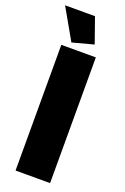

<svg xmlns="http://www.w3.org/2000/svg" viewBox="-172 -966 662 1019"><g transform="rotate(20 158.5 -457.0)"><path d="M61 0V-710H256V0ZM8 -914H177L227 -772L107 -740Z"/></g></svg>

Font: Raleway Thin Black
Style: Regular
Weight: 900
Version: Version 4.026